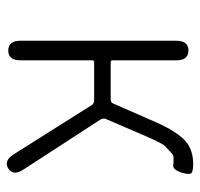

<svg xmlns="http://www.w3.org/2000/svg" viewBox="-32 -556 591 568"><g transform="rotate(90 264.0 -271.5)"><path d="M129 0Q100 0 100 -36V-497Q100 -533 129 -533Q158 -533 158 -497V-308Q158 -303 163 -303H275Q283 -303 286 -311L339 -432Q369 -501 399 -526Q425 -547 465 -547Q482 -547 490 -543Q498 -539 490 -512Q481 -486 468 -488Q463 -489 446 -489Q440 -489 437 -487Q424 -475 411 -463Q404 -456 382 -406L332 -290Q328 -281 333 -273L481 -45Q501 -15 478 0Q455 14 436 -16L291 -246Q286 -254 276 -254H163Q158 -254 158 -249V-36Q158 0 129 0Z"/></g></svg>

Font: Resource Han Rounded JP Light
Style: Regular
Weight: 300
Designer: Cyano Hao (round all glyphs); Ryoko NISHIZUKA 西塚涼子 (kana, bopomofo & ideographs); Paul D. Hunt (Latin, Greek & Cyrillic)
Foundry: Cyano Hao
Version: 0.990